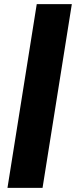

<svg xmlns="http://www.w3.org/2000/svg" viewBox="-20 -725 379 925"><path d="M16 180 157 -705H326L185 180Z"/></svg>

Font: Nunito Sans 8pt Black
Style: Italic
Weight: 900
Italic angle: -9°
Version: Version 3.101;gftools[0.9.27]